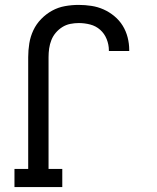

<svg xmlns="http://www.w3.org/2000/svg" viewBox="-20 -763 640 783"><path d="M234 0H39V-74H95V-530Q95 -558 99.5 -586Q104 -614 116 -639.5Q128 -665 148 -685.5Q168 -706 192.5 -719.5Q217 -733 245 -738Q273 -743 301 -743Q327 -743 353 -739Q379 -735 402.5 -724.5Q426 -714 446.5 -697Q467 -680 480.5 -658Q494 -636 500.5 -610.5Q507 -585 507 -559V-555H424V-558Q424 -581 415 -603.5Q406 -626 388.5 -641.5Q371 -657 348 -663Q325 -669 301 -669Q284 -669 266.5 -665.5Q249 -662 234 -652.5Q219 -643 207.5 -629.5Q196 -616 189.5 -599.5Q183 -583 180.5 -565.5Q178 -548 178 -530V-74H234Z"/></svg>

Font: Iosevka Etoile
Style: Regular
Weight: 400
Designer: Belleve Invis
Foundry: Belleve Invis
Version: Version 33.2.4